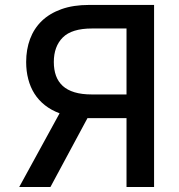

<svg xmlns="http://www.w3.org/2000/svg" viewBox="-20 -747 715 767"><path d="M56.8 0 218 -294.4Q184.7 -306.8 159.4 -326.7Q134.2 -346.6 117.7 -372.7Q101.2 -398.8 92.9 -430.8Q84.5 -462.7 84.5 -499.3Q84.5 -549.4 100.1 -591.3Q115.8 -633.2 147 -663.4Q178.3 -693.5 225.5 -710.4Q272.7 -727.3 335.9 -727.3H595.5V0H485.4V-275.2H329.5L181.5 0ZM346.6 -369.7H485.4V-633.2H347.7Q266.7 -633.2 230.8 -597.3Q195 -561.4 195 -499.3Q195 -468.4 203.7 -444.4Q212.4 -420.5 230.6 -403.8Q248.9 -387.1 277.7 -378.4Q306.5 -369.7 346.6 -369.7Z"/></svg>

Font: Inter P Medium
Style: Regular
Weight: 500
Designer: Rasmus Andersson
Foundry: rsms
Version: Version 3.018;git-588b23468